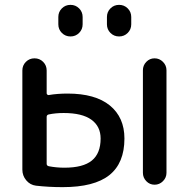

<svg xmlns="http://www.w3.org/2000/svg" viewBox="-20 -760 777 790"><path d="M520 -690V-660Q520 -639 505.5 -624.5Q491 -610 470 -610Q449 -610 434.5 -624.5Q420 -639 420 -660V-690Q420 -711 434.5 -725.5Q449 -740 470 -740Q491 -740 505.5 -725.5Q520 -711 520 -690ZM220 -690Q220 -711 234.5 -725.5Q249 -740 270 -740Q291 -740 305.5 -725.5Q320 -711 320 -690V-660Q320 -639 305.5 -624.5Q291 -610 270 -610Q249 -610 234.5 -624.5Q220 -639 220 -660ZM568 -49V-471Q568 -491 582 -505.5Q596 -520 616 -520Q636 -520 650.5 -505.5Q665 -491 665 -471V-49Q665 -29 650.5 -14.5Q636 0 616 0Q596 0 582 -14.5Q568 -29 568 -49ZM172 -279V-86Q172 -78 181 -76Q212 -70 245 -70Q322 -70 358 -99.5Q394 -129 394 -190Q394 -240 356 -267.5Q318 -295 242 -295Q208 -295 180 -289Q172 -287 172 -279ZM128 4Q104 1 88 -18Q72 -37 72 -62V-470Q72 -491 86.5 -505.5Q101 -520 122 -520Q143 -520 157.5 -505.5Q172 -491 172 -470V-376Q172 -373 175 -370.5Q178 -368 181 -369Q216 -375 258 -375Q372 -375 432 -326Q492 -277 492 -190Q492 -89 430 -39.5Q368 10 238 10Q180 10 128 4Z"/></svg>

Font: Rounded Mplus 1c Medium
Style: Regular
Weight: 500
Version: Version 1.059.20150529